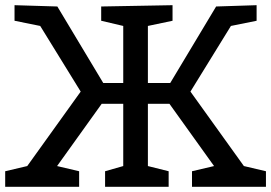

<svg xmlns="http://www.w3.org/2000/svg" viewBox="-35 -720 1045 740"><path d="M990 -60V0H705V-60L790 -80L618 -320H535V-80L615 -60V0H370V-60L440 -80V-320H357L185 -80L270 -60V0H-15V-60L70 -80L276 -367L120 -620L21 -640V-700L186 -695L363 -400H440V-620L355 -640V-695L630 -700V-640L535 -620V-400H621L798 -695L954 -700V-640L855 -620L699 -367L905 -80Z"/></svg>

Font: Bitter
Style: Regular
Weight: 400
Designer: Sol Matas
Foundry: Sol Matas
Version: Version 1.300;PS 001.300;hotconv 1.0.70;makeotf.lib2.5.58329